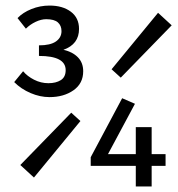

<svg xmlns="http://www.w3.org/2000/svg" viewBox="-20 -670 640 690"><path d="M158 -321Q124 -321 90 -335.5Q56 -350 31 -375L63 -414Q78 -396 102.5 -383.5Q127 -371 154 -371Q181 -371 198.5 -382Q216 -393 216 -418Q216 -469 120 -469V-507Q161 -507 181 -521Q201 -535 201 -558Q201 -578 188 -589.5Q175 -601 146 -601Q128 -601 108 -591.5Q88 -582 73 -567L43 -605Q62 -625 93 -637.5Q124 -650 158 -650Q205 -650 234.5 -628Q264 -606 264 -566Q264 -511 208 -491Q240 -484 259.5 -464.5Q279 -445 279 -414Q279 -370 244 -345.5Q209 -321 158 -321ZM102 -32 53 -77 236 -265 269 -235ZM414 -391 381 -421 548 -624 597 -579ZM306 -74V-105L419 -317L465 -297L368 -116H468V-213H525V-116H575V-74H525V0H468V-74Z"/></svg>

Font: SauceCodePro NFM
Style: Regular
Weight: 400
Monospace: yes
Designer: Paul D. Hunt, Teo Tuominen
Foundry: Adobe
Version: Version 2.042;hotconv 1.1.0;makeotfexe 2.6.0;Nerd Fonts 3.3.